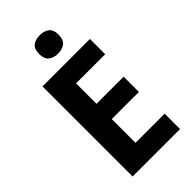

<svg xmlns="http://www.w3.org/2000/svg" viewBox="-281 -1002 1076 1076"><g transform="rotate(-45 257.0 -464.0)"><path d="M459 0H83V-714H459V-593H228V-431H443V-310H228V-122H459ZM275 -928Q309 -928 330.5 -911.5Q352 -895 352 -855Q352 -816 330.5 -799Q309 -782 275 -782Q241 -782 219.5 -799Q198 -816 198 -855Q198 -895 219 -911.5Q240 -928 275 -928Z"/></g></svg>

Font: Noto Sans Gurmukhi UI SemiCondensed
Style: Bold
Weight: 700
Width: 4
Designer: Jelle Bosma - Monotype Design Team
Foundry: Monotype Imaging Inc.
Version: Version 2.004; ttfautohint (v1.8.4.7-5d5b)